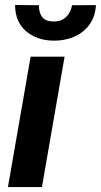

<svg xmlns="http://www.w3.org/2000/svg" viewBox="-20 -758 409 778"><path d="M241.7 -528.3 149.9 0H12.2L104 -528.3ZM272 -736.8 368.7 -737.3Q366.2 -690.4 342 -657.7Q317.9 -625 279.3 -608.6Q240.7 -592.3 195.3 -593.3Q129.4 -594.2 85.4 -631.8Q41.5 -669.4 41 -737.8L137.7 -736.8Q137.2 -707.5 150.6 -689.5Q164.1 -671.4 195.8 -670.9Q227.5 -670.4 247.1 -688.5Q266.6 -706.5 272 -736.8Z"/></svg>

Font: Roboto
Style: Bold Italic
Weight: 700
Italic angle: -12°
Designer: Christian Robertson
Foundry: Google
Version: Version 3.0